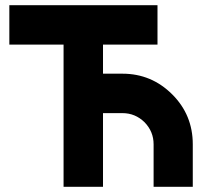

<svg xmlns="http://www.w3.org/2000/svg" viewBox="-20 -720 807 740"><path d="M16 -700V-548H225V0H377V-284H452Q501 -284 537 -249Q572 -213 572 -164V0H723V-164Q723 -277 644 -356Q564 -436 452 -436H377V-548H587V-700Z"/></svg>

Font: Unageo
Style: ExtraBold
Weight: 800
Designer: Richard Sepsi
Foundry: Richard Sepsi
Version: Version 2.000